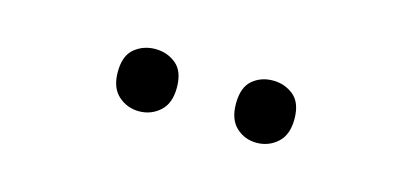

<svg xmlns="http://www.w3.org/2000/svg" viewBox="-27 -828 635 295"><g transform="rotate(15 290.0 -680.5)"><path d="M149 -681Q149 -707 163 -718.5Q177 -730 196 -730Q215 -730 229 -718.5Q243 -707 243 -681Q243 -656 229 -643.5Q215 -631 196 -631Q177 -631 163 -643.5Q149 -656 149 -681ZM337 -681Q337 -707 350.5 -718.5Q364 -730 383 -730Q402 -730 416 -718.5Q430 -707 430 -681Q430 -656 416 -643.5Q402 -631 383 -631Q364 -631 350.5 -643.5Q337 -656 337 -681Z"/></g></svg>

Font: TSCustom
Style: Regular
Weight: 400
Designer: Monotype Design Team
Foundry: Monotype Imaging Inc.
Version: Version 2.004; ttfautohint (v1.8.3) -l 8 -r 50 -G 200 -x 14 